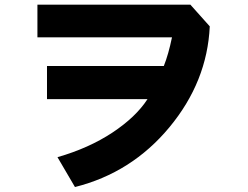

<svg xmlns="http://www.w3.org/2000/svg" viewBox="-20 -752 1040 804"><path d="M176.8 -336.9V-475.6H666Q685.5 -524.4 700.2 -595.7H136.7V-732.4H777.3L858.4 -641.6Q847.7 -410.2 689.5 -219.2Q531.2 -28.3 293.9 31.2L220.7 -93.8Q352.5 -131.8 450.7 -196.8Q548.8 -261.7 597.7 -336.9Z"/></svg>

Font: Gothic A1 Black
Style: Regular
Weight: 900
Version: Version 2.50